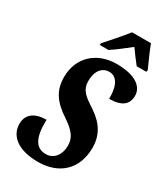

<svg xmlns="http://www.w3.org/2000/svg" viewBox="-227 -1028 983 1134"><g transform="rotate(30 264.5 -460.5)"><path d="M197 -771H257C298 -797 333 -826 381 -863C400 -836 432 -793 450 -771H515L518 -784C500 -822 470 -890 455 -931H326C290 -884 233 -822 200 -784ZM227 10C370 10 465 -76 465 -224C465 -304 430 -367 353 -419C283 -465 246 -489 246 -554C246 -627 283 -662 327 -662C392 -662 407 -584 405 -523C492 -523 529 -557 529 -615C529 -675 472 -724 342 -724C204 -724 110 -634 110 -502C110 -409 152 -352 239 -295C312 -246 333 -211 333 -160C333 -102 300 -53 244 -53C176 -53 143 -106 147 -231C71 -231 20 -199 20 -131C20 -51 87 10 227 10Z"/></g></svg>

Font: Noto Serif Condensed Extra
Style: Italic
Weight: 800
Width: 3
Italic angle: -12°
Designer: Monotype Design Team
Foundry: Monotype Imaging Inc.
Version: Version 1.901